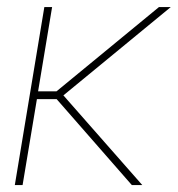

<svg xmlns="http://www.w3.org/2000/svg" viewBox="-20 -536 515 556"><path d="M130.9 -515.6 90.3 -271.5H143.6L440.4 -515.6H474.6L163.6 -259.8L392.1 0H361.8L144 -249H86.9L45.4 0H22.9L108.4 -515.6Z"/></svg>

Font: Inter Display Thin
Style: Italic
Weight: 100
Italic angle: -9.39999°
Designer: Rasmus Andersson
Foundry: rsms
Version: Version 4.000;git-a52131595